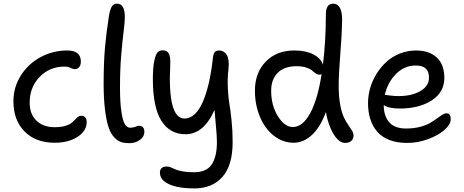

<svg xmlns="http://www.w3.org/2000/svg" viewBox="-20 -780 2563 1061"><path d="M282.2 8.8Q177.2 8.8 115.7 -53.5Q54.2 -115.7 54.2 -220.2Q54.2 -297.4 94.7 -362.1Q135.3 -426.8 203.6 -463.9Q272 -501 351.1 -501Q426.8 -501 426.8 -439.9Q426.8 -421.4 418 -409.7Q409.2 -397.9 393.1 -397.9Q382.8 -397.9 369.1 -405Q355.5 -412.1 336.9 -412.1Q254.4 -412.1 199.2 -355.2Q144 -298.3 144 -211.9Q144 -149.9 181.2 -113.5Q218.3 -77.1 282.2 -77.1Q314.9 -77.1 338.4 -83.7Q361.8 -90.3 373.5 -99.4Q385.3 -108.4 393.6 -117.7Q401.9 -127 410.2 -133.5Q418.5 -140.1 429.2 -140.1Q443.4 -140.1 451.2 -131.1Q459 -122.1 459 -106Q459 -56.2 408.4 -23.7Q357.9 8.8 282.2 8.8Z M694.8 11.2Q668.9 11.2 650.1 5.4Q631.3 -0.5 611.8 -20.5Q592.3 -40.5 580.3 -75.4Q568.4 -110.4 560.5 -171.4Q552.7 -232.4 552.7 -316.9Q552.7 -433.1 560.1 -516.4Q567.4 -599.6 582 -691.9Q588.4 -729.5 598.4 -744.6Q608.4 -759.8 626 -759.8Q669.9 -759.8 669.9 -686Q669.9 -658.7 663.3 -607.7Q656.7 -556.6 649.9 -476.1Q643.1 -395.5 643.1 -296.9Q643.1 -212.9 650.9 -161.9Q658.7 -110.8 670.7 -92.5Q682.6 -74.2 699.7 -74.2Q715.3 -74.2 729 -79.6Q742.7 -85 748 -85Q777.8 -85 777.8 -50.8Q777.8 -24.4 752.9 -6.6Q728 11.2 694.8 11.2Z M1054.7 261.2Q964.4 261.2 914.1 238Q863.8 214.8 863.8 174.8Q863.8 140.1 900.9 140.1Q911.6 140.1 924.3 145Q937 149.9 949.5 156Q961.9 162.1 989 167Q1016.1 171.9 1051.8 171.9Q1121.1 171.9 1149.9 128.9Q1178.7 85.9 1178.7 4.9Q1178.7 -26.4 1173.1 -85Q1167.5 -143.6 1165.5 -172.9Q1106 -38.1 1004.9 -38.1Q918.5 -38.1 871.6 -112.8Q824.7 -187.5 824.7 -342.8Q824.7 -406.2 832.3 -442.6Q839.8 -479 850.8 -490.5Q861.8 -502 878.9 -502Q902.8 -502 912.8 -484.1Q922.9 -466.3 920.9 -423.8Q905.3 -125 999.5 -125Q1030.8 -125 1056.9 -149.9Q1083 -174.8 1102.1 -220Q1121.1 -265.1 1134.5 -324Q1147.9 -382.8 1155.8 -454.1Q1158.7 -482.4 1166.3 -491.7Q1173.8 -501 1191.9 -501Q1217.3 -501 1232.7 -477.1Q1248 -453.1 1242.7 -399.9Q1236.3 -346.2 1239 -292.5Q1241.7 -238.8 1247.6 -206.1Q1253.4 -173.3 1259.5 -115.5Q1265.6 -57.6 1265.6 4.9Q1265.6 134.8 1208.7 198Q1151.9 261.2 1054.7 261.2Z M1603.5 8.8Q1542 8.8 1492.4 -30.8Q1442.9 -70.3 1415.8 -136Q1388.7 -201.7 1388.7 -278.8Q1388.7 -378.9 1449.5 -440.4Q1510.3 -502 1608.4 -501Q1669.9 -501 1711.2 -479.7Q1752.4 -458.5 1764.6 -422.9Q1780.8 -555.2 1780.8 -701.2Q1780.8 -759.8 1821.3 -759.8Q1845.7 -759.8 1858.4 -736.3Q1871.1 -712.9 1870.6 -668Q1869.6 -594.2 1860.6 -482.4Q1851.6 -370.6 1851.6 -305.2Q1851.6 -245.6 1860.1 -200.4Q1868.7 -155.3 1880.6 -130.9Q1892.6 -106.4 1904.5 -89.4Q1916.5 -72.3 1925 -58.3Q1933.6 -44.4 1933.6 -30.8Q1933.6 -13.2 1921.6 -1.7Q1909.7 9.8 1887.7 9.8Q1853.5 9.8 1824 -37.8Q1794.4 -85.4 1780.8 -160.2Q1748.5 -74.2 1702.1 -32.7Q1655.8 8.8 1603.5 8.8ZM1478.5 -278.8Q1478.5 -197.3 1515.6 -137.7Q1552.7 -78.1 1598.6 -78.1Q1652.3 -78.1 1693.8 -153.8Q1735.4 -229.5 1757.3 -371.1Q1753.4 -367.2 1746.6 -367.2Q1735.4 -367.2 1724.4 -374.5Q1713.4 -381.8 1704.1 -390.6Q1694.8 -399.4 1672.4 -406.7Q1649.9 -414.1 1618.7 -414.1Q1551.8 -414.1 1515.1 -378.2Q1478.5 -342.3 1478.5 -278.8Z M2229.5 9.8Q2174.3 9.8 2132.3 -6.3Q2090.3 -22.5 2064.7 -52.2Q2039.1 -82 2026.4 -121.6Q2013.7 -161.1 2013.7 -210Q2013.7 -251 2025.4 -292.5Q2037.1 -334 2060.3 -371.3Q2083.5 -408.7 2115 -437.7Q2146.5 -466.8 2189.2 -483.9Q2231.9 -501 2279.3 -501Q2351.6 -501 2393.6 -462.2Q2435.5 -423.3 2435.5 -349.1Q2435.5 -270.5 2366 -225.3Q2296.4 -180.2 2188.5 -180.2Q2129.4 -180.2 2100.6 -199.2V-198.2Q2100.6 -140.1 2130.4 -105Q2160.2 -69.8 2224.6 -69.8Q2264.6 -69.8 2298.8 -78.4Q2333 -86.9 2354.5 -99.4Q2376 -111.8 2392.8 -124.3Q2409.7 -136.7 2423.1 -145.3Q2436.5 -153.8 2446.3 -153.8Q2459.5 -153.8 2465.1 -145.8Q2470.7 -137.7 2470.7 -120.1Q2470.7 -93.3 2437.5 -63.2Q2404.3 -33.2 2347.2 -11.7Q2290 9.8 2229.5 9.8ZM2277.3 -418Q2215.3 -418 2168.9 -371.8Q2122.6 -325.7 2106.4 -255.9Q2110.8 -255.9 2134.3 -252.4Q2157.7 -249 2181.6 -249Q2256.3 -249 2303.5 -277.1Q2350.6 -305.2 2350.6 -350.1Q2350.6 -384.3 2333 -401.1Q2315.4 -418 2277.3 -418Z"/></svg>

Font: Shantell Sans Normal
Style: Regular
Weight: 400
Designer: Stephen Nixon, Anya Danilova, Shantell Martin
Foundry: Arrow Type
Version: Version 1.006;[559af2be0]